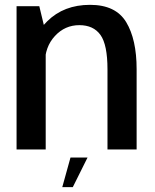

<svg xmlns="http://www.w3.org/2000/svg" viewBox="-20 -618 643 794"><path d="M48.5 0H169V-482.5L142.5 -592.5H48.5ZM424.5 0H545V-332Q545 -455 501.8 -526.5Q458.5 -598 352.5 -598Q244 -598 175.5 -530.2Q107 -462.5 107 -388L165.5 -354.5Q165.5 -424 207 -469Q248.5 -514 308 -514Q366.5 -514 395.5 -473.5Q424.5 -433 424.5 -331ZM237.5 156H281L342 33.5H271.5Z"/></svg>

Font: Anybody Thin Medium
Style: Regular
Weight: 500
Version: Version 1.113;gftools[0.9.25]